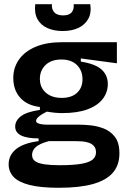

<svg xmlns="http://www.w3.org/2000/svg" viewBox="-20 -724 608 910"><path d="M259 166Q172 166 119.5 152.5Q67 139 44 114Q21 89 21 55Q21 11 56.5 -17.5Q92 -46 163 -55V-68Q108 -68 80 -82Q52 -96 52 -124Q52 -152 79 -173Q106 -194 169 -203V-217Q109 -224 76 -260.5Q43 -297 43 -354Q43 -404 70.5 -442.5Q98 -481 149.5 -502.5Q201 -524 274 -524H534V-424L363 -447V-432Q433 -421 462 -394Q491 -367 491 -326Q491 -286 466.5 -254.5Q442 -223 394 -205.5Q346 -188 276 -188Q259 -188 242 -189.5Q225 -191 202 -195Q176 -182 163.5 -171Q151 -160 151 -151Q151 -144 159.5 -140Q168 -136 181 -134.5Q194 -133 209 -133H359Q378 -133 409 -130Q440 -127 471.5 -115Q503 -103 524.5 -75.5Q546 -48 546 3Q546 59 514.5 95Q483 131 419.5 148.5Q356 166 259 166ZM262 59Q330 59 367.5 52Q405 45 420 31.5Q435 18 435 -2Q435 -21 425 -32Q415 -43 399.5 -48Q384 -53 368 -54Q352 -55 339 -55H211Q167 -43 149.5 -27Q132 -11 132 10Q132 31 148 41Q164 51 193 55Q222 59 262 59ZM272 -260Q319 -260 345 -284Q371 -308 371 -348Q371 -390 344.5 -416Q318 -442 271 -442Q223 -442 196 -416Q169 -390 169 -350Q169 -323 181.5 -303Q194 -283 217 -271.5Q240 -260 272 -260ZM147 -704H226Q224 -681 237 -666Q250 -651 279 -651Q308 -651 320 -666Q332 -681 329 -704H408Q414 -661 397.5 -633Q381 -605 350 -591Q319 -577 277 -577Q236 -577 204.5 -591Q173 -605 157.5 -633.5Q142 -662 147 -704Z"/></svg>

Font: Bricolage Grotesque 60pt SemiBold
Style: Regular
Weight: 600
Version: Version 1.001;gftools[0.9.33.dev8+g029e19f]